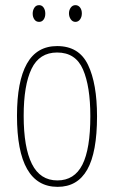

<svg xmlns="http://www.w3.org/2000/svg" viewBox="-20 -716 443 746"><path d="M357 -264Q357 -124 319 -57Q281 10 204 10Q46 10 46 -266Q46 -400 84.5 -468.5Q123 -537 202 -537Q287 -537 322 -464Q357 -391 357 -264ZM72 -266Q72 -143 104 -79Q136 -15 203 -15Q269 -15 300 -76Q331 -137 331 -265Q331 -380 302.5 -446Q274 -512 202 -512Q133 -512 102.5 -448.5Q72 -385 72 -266ZM107 -663Q107 -676 113.5 -686Q120 -696 132 -696Q143 -696 149.5 -686.5Q156 -677 156 -663Q156 -649 149.5 -640Q143 -631 132 -631Q120 -631 113.5 -640.5Q107 -650 107 -663ZM248 -664Q248 -677 255 -686.5Q262 -696 273 -696Q284 -696 291 -687Q298 -678 298 -664Q298 -650 291 -640.5Q284 -631 273 -631Q262 -631 255 -641Q248 -651 248 -664Z"/></svg>

Font: Noto Sans Gujarati UI ExtraCondensed Thin
Style: Regular
Weight: 100
Width: 2
Designer: Jelle Bosma - Monotype Design Team, Universal Thirst
Foundry: Monotype Imaging Inc.
Version: Version 2.106; ttfautohint (v1.8.4.7-5d5b)